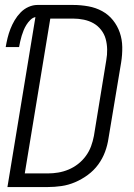

<svg xmlns="http://www.w3.org/2000/svg" viewBox="-20 -755 540 775"><path d="M10 0 123 -686Q112 -684 102.5 -674.5Q93 -665 86.5 -654.5Q80 -644 75.5 -633Q71 -622 67.5 -610.5Q64 -599 61.5 -587.5Q59 -576 57 -565H3Q6 -583 10.5 -601.5Q15 -620 22 -638Q29 -656 39 -673Q49 -690 63 -704.5Q77 -719 95 -727Q113 -735 131 -735H275Q306 -735 336.5 -729.5Q367 -724 392.5 -710Q418 -696 436 -673.5Q454 -651 463.5 -623.5Q473 -596 473.5 -565Q474 -534 469 -503L418 -197Q414 -169 404 -142Q394 -115 376.5 -91Q359 -67 334.5 -49Q310 -31 283 -19.5Q256 -8 228 -4Q200 0 173 0ZM80 -55H173Q194 -55 215 -58.5Q236 -62 256.5 -70.5Q277 -79 295 -93Q313 -107 326.5 -125.5Q340 -144 347.5 -164.5Q355 -185 359 -206L409 -512Q413 -534 412.5 -556Q412 -578 406.5 -598Q401 -618 388 -634.5Q375 -651 357.5 -661Q340 -671 318.5 -675.5Q297 -680 275 -680H183Z"/></svg>

Font: Iosevka Term Curly Lt Obl
Style: Regular
Weight: 300
Italic angle: -9°
Designer: Belleve Invis
Foundry: Belleve Invis
Version: Version 32.3.0